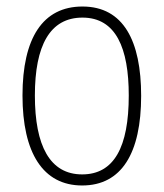

<svg xmlns="http://www.w3.org/2000/svg" viewBox="-20 -559 502 589"><path d="M413 -265C413 -433 359 -539 233 -539C111 -539 49 -442 49 -266C49 -90 112 10 232 10C353 10 413 -89 413 -265ZM87 -266C87 -419 133 -505 233 -505C336 -505 375 -411 375 -266C375 -108 330 -24 232 -24C133 -24 87 -112 87 -266Z"/></svg>

Font: Noto Sans Devanagari UI Condensed ExtraLight
Style: Regular
Weight: 200
Width: 3
Designer: Jelle Bosma - Monotype Design Team
Foundry: Monotype Imaging Inc.
Version: Version 2.004